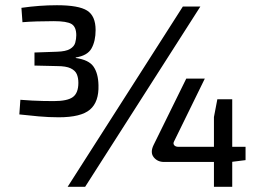

<svg xmlns="http://www.w3.org/2000/svg" viewBox="-20 -715 1000 735"><path d="M747 -690 306 0H239L680 -690ZM198 -695Q281 -695 313.5 -674.5Q346 -654 346 -600Q346 -558 330.5 -530Q315 -502 270 -495V-493Q320 -486 338 -460Q356 -434 357 -389Q359 -325 324.5 -295.5Q290 -266 205 -266Q167 -266 128 -269.5Q89 -273 54 -277L58 -333Q82 -331 103 -330Q124 -329 144 -328.5Q164 -328 186 -328Q238 -328 259 -343.5Q280 -359 280 -398Q280 -417 274 -431Q268 -445 250.5 -453.5Q233 -462 198 -462L112 -464V-514L198 -517Q232 -518 248 -527.5Q264 -537 268 -551.5Q272 -566 272 -580Q272 -612 254 -623Q236 -634 186 -634Q152 -634 121 -633Q90 -632 66 -630L62 -685Q97 -690 130.5 -692.5Q164 -695 198 -695ZM764 -414 646 -173Q642 -165 647 -159Q652 -153 663 -153H920V-102L864 -95H608Q583 -95 568.5 -113Q554 -131 568 -160L693 -414ZM869 -335V0H799V-267L812 -335Z"/></svg>

Font: Exo 2 Medium
Style: Regular
Weight: 500
Designer: Natanael Gama
Foundry: Natanael Gama
Version: Version 2.010